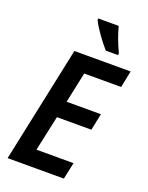

<svg xmlns="http://www.w3.org/2000/svg" viewBox="-170 -1024 858 1110"><g transform="rotate(20 258.5 -469.0)"><path d="M341 -778H416L417 -790C393 -840 374 -892 362 -938H236V-928C256 -885 307 -816 341 -778ZM20 0H366L388 -103H160L207 -320H419L440 -423H229L269 -611H496L517 -714H171Z"/></g></svg>

Font: Noto Sans SemiCondensed SemiBold
Style: Italic
Weight: 600
Width: 4
Italic angle: -12°
Designer: Monotype Design Team
Foundry: Monotype Imaging Inc.
Version: Version 2.013